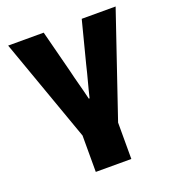

<svg xmlns="http://www.w3.org/2000/svg" viewBox="-125 -598 794 873"><g transform="rotate(-20 272.0 -162.0)"><path d="M190 176H362V0L532 -500H368L316 -298C304 -246 290 -200 278 -148H274C262 -200 248 -246 236 -298L184 -500H12L190 0Z"/></g></svg>

Font: Source Sans Pro Black
Style: Regular
Weight: 900
Designer: Paul D. Hunt
Foundry: Adobe Systems Incorporated
Version: Version 3.006;hotconv 1.0.111;makeotfexe 2.5.65597